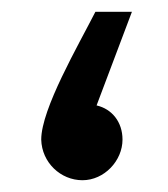

<svg xmlns="http://www.w3.org/2000/svg" viewBox="-20 -306 285 326"><path d="M120 0C157 0 188 -33 188 -69C188 -99 170 -121 144 -127L204 -286H142C113 -229 50 -121 50 -69C51 -30 83 0 120 0Z"/></svg>

Font: Noto Sans Arabic UI SmCn
Style: Regular
Weight: 400
Width: 4
Designer: Monotype Design Team, Nadine Chahine and Nizar Qandah
Foundry: Monotype Imaging Inc.
Version: Version 2.010